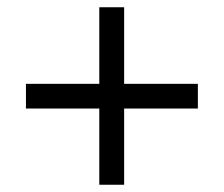

<svg xmlns="http://www.w3.org/2000/svg" viewBox="-20 -615 612 524"><path d="M318.8 -386.2H520V-318.8H318.8V-110.8H251V-318.8H50.8V-386.2H251V-595.2H318.8Z"/></svg>

Font: OpenSansHebrew-Regular
Style: Regular
Weight: 400
Foundry: Ascender Corporation, Yanek Iontef
Version: Version 2.001;PS 002.001;hotconv 1.0.70;makeotf.lib2.5.58329